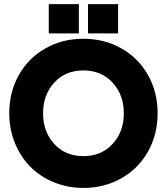

<svg xmlns="http://www.w3.org/2000/svg" viewBox="-20 -900 810 932"><path d="M384.8 12.2Q308.1 12.2 241.2 -15.4Q174.3 -43 127 -90.8Q79.6 -138.7 52.2 -206.1Q24.9 -273.4 24.9 -350.1Q24.9 -452.6 71.3 -535.4Q117.7 -618.2 200.2 -665Q282.7 -711.9 384.8 -711.9Q486.8 -711.9 569.3 -665Q651.9 -618.2 698.5 -535.4Q745.1 -452.6 745.1 -350.1Q745.1 -247.6 698.5 -164.6Q651.9 -81.5 569.3 -34.7Q486.8 12.2 384.8 12.2ZM242.9 -498.5Q189 -439 189 -350.1Q189 -261.2 242.9 -201.7Q296.9 -142.1 384.8 -142.1Q472.7 -142.1 526.9 -201.7Q581.1 -261.2 581.1 -350.1Q581.1 -439 526.9 -498.5Q472.7 -558.1 384.8 -558.1Q296.9 -558.1 242.9 -498.5ZM216.8 -737.8V-879.9H362.8V-737.8ZM407.2 -737.8V-879.9H553.2V-737.8Z"/></svg>

Font: TASA Explorer
Style: Regular
Weight: 900
Designer: Weizhong Zhang
Foundry: Local Remote
Version: Version 1.000;Glyphs 3.1.2 (3151)